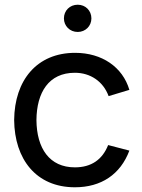

<svg xmlns="http://www.w3.org/2000/svg" viewBox="-20 -779 601 814"><path d="M309.5 -643.5C342.5 -643.5 367.5 -669 367.5 -701C367.5 -734 342.5 -759 309.5 -759C276 -759 251 -734 251 -701C251 -669 276 -643.5 309.5 -643.5ZM297.5 15C409 15 490.5 -39.5 528.5 -140.5L438.5 -164C414 -102.5 367.5 -69.5 297.5 -69.5C190 -69.5 135.5 -149.5 134.5 -270C135.5 -387 186.5 -470.5 297.5 -470.5C363 -470.5 417.5 -434 440.5 -371.5L528.5 -398C500 -495 412 -555 298.5 -555C136 -555 41.5 -438.5 40 -270C41.5 -104.5 133 15 297.5 15Z"/></svg>

Font: Hauora Medium
Style: Regular
Weight: 500
Designer: Wayne Shih
Foundry: WCYS
Version: Version 1.001;hotconv 1.0.109;makeotfexe 2.5.65596